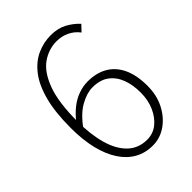

<svg xmlns="http://www.w3.org/2000/svg" viewBox="-218 -846 963 963"><g transform="rotate(-45 264.0 -364.0)"><path d="M290 13Q237 13 195 -10.5Q153 -34 123 -79.5Q93 -125 77 -190.5Q61 -256 61 -341Q61 -452 81.5 -529Q102 -606 138.5 -652.5Q175 -699 221.5 -720Q268 -741 319 -741Q368 -741 404 -722Q440 -703 468 -673L438 -641Q416 -670 385 -684.5Q354 -699 319 -699Q262 -699 214 -665.5Q166 -632 137 -553.5Q108 -475 108 -341Q108 -249 127.5 -178.5Q147 -108 188 -68Q229 -28 291 -28Q333 -28 365 -53.5Q397 -79 416 -122Q435 -165 435 -218Q435 -273 419 -315.5Q403 -358 369.5 -383Q336 -408 281 -408Q242 -408 194.5 -381.5Q147 -355 103 -293V-344Q128 -376 157 -399Q186 -422 219.5 -434Q253 -446 286 -446Q348 -446 392 -420Q436 -394 459.5 -343.5Q483 -293 483 -218Q483 -151 456 -99Q429 -47 385.5 -17Q342 13 290 13Z"/></g></svg>

Font: Noto Sans HK Thin ExtraLight
Style: Regular
Weight: 250
Version: Version 2.004-H2;hotconv 1.0.118;makeotfexe 2.5.65603